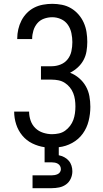

<svg xmlns="http://www.w3.org/2000/svg" viewBox="-20 -763 540 1003"><path d="M150 220V153H250Q258 153 266 151.5Q274 150 281.5 146.5Q289 143 293.5 136Q298 129 298 121Q298 112 294 104.5Q290 97 282.5 92.5Q275 88 266.5 86.5Q258 85 250 85H213V6Q179 1 148.5 -14Q118 -29 96.5 -55Q75 -81 64.5 -113.5Q54 -146 54 -180H132Q132 -156 140 -133Q148 -110 165 -93.5Q182 -77 205.5 -69.5Q229 -62 252 -62Q270 -62 288 -66Q306 -70 320.5 -80.5Q335 -91 346 -105.5Q357 -120 363 -136.5Q369 -153 371.5 -171Q374 -189 374 -207Q374 -225 371.5 -242.5Q369 -260 362.5 -276.5Q356 -293 344.5 -307Q333 -321 318 -330.5Q303 -340 285.5 -343.5Q268 -347 250 -347H194V-417H250Q274 -417 296.5 -426Q319 -435 333.5 -453.5Q348 -472 353 -495.5Q358 -519 358 -543Q358 -566 353 -590Q348 -614 334.5 -633.5Q321 -653 299 -663Q277 -673 253 -673Q231 -673 210 -665.5Q189 -658 175 -641.5Q161 -625 154.5 -603.5Q148 -582 148 -561V-559H70V-562Q70 -586 75.5 -610Q81 -634 92 -655.5Q103 -677 120 -694.5Q137 -712 158.5 -723Q180 -734 204.5 -738.5Q229 -743 253 -743Q278 -743 303.5 -738Q329 -733 351 -720Q373 -707 390 -687.5Q407 -668 417.5 -644.5Q428 -621 432 -595.5Q436 -570 436 -544Q436 -520 432 -495.5Q428 -471 416.5 -449.5Q405 -428 386.5 -411Q368 -394 346 -383Q372 -373 393.5 -354.5Q415 -336 428.5 -312Q442 -288 447 -260.5Q452 -233 452 -205Q452 -168 443 -131.5Q434 -95 412.5 -65Q391 -35 357.5 -16.5Q324 2 287 6V48Q302 51 315.5 58Q329 65 339 76.5Q349 88 353.5 102.5Q358 117 358 132Q358 152 349.5 170.5Q341 189 325 200.5Q309 212 289.5 216Q270 220 250 220Z"/></svg>

Font: Iosevka SS18
Style: Regular
Weight: 400
Monospace: yes
Designer: Belleve Invis
Foundry: Belleve Invis
Version: Version 25.1.1; ttfautohint (v1.8.4)